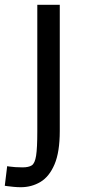

<svg xmlns="http://www.w3.org/2000/svg" viewBox="-40 -603 373 803"><path d="M47 180Q33 180 17 178.5Q1 177 -9.5 175.5Q-20 174 -20 174L-10 92Q-10 92 -0.5 93.5Q9 95 24 96Q39 97 54 97Q80 97 93 88.5Q106 80 111 48Q116 16 116 -53V-583H210V-55Q210 33 188 84.5Q166 136 129 158Q92 180 47 180Z"/></svg>

Font: Ruda Medium
Style: Regular
Weight: 500
Version: Version 2.001